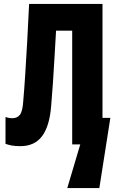

<svg xmlns="http://www.w3.org/2000/svg" viewBox="-20 -734 581 976"><path d="M83 9Q56 9 38.5 5.5Q21 2 8 -3V-139Q25 -133 42 -133Q68 -133 81.5 -151Q95 -169 98 -218Q104 -287 108.5 -359.5Q113 -432 118 -518.5Q123 -605 128 -714H501V-135H541L485 222H322L388 0H347V-578H265Q260 -497 256.5 -433Q253 -369 249 -312Q245 -255 240 -195Q232 -93 194 -42Q156 9 83 9Z"/></svg>

Font: Noto Sans Mono Condensed Black
Style: Regular
Weight: 900
Width: 3
Designer: Monotype Design Team
Foundry: Monotype Imaging Inc.
Version: Version 2.014